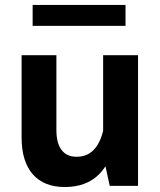

<svg xmlns="http://www.w3.org/2000/svg" viewBox="-20 -758 654 783"><path d="M542.9 -532.8H400.6V-123.5L427.5 0H542.9ZM68.1 -197.3Q68.1 -100 113.3 -47.7Q158.6 4.7 244.1 4.7Q331.4 4.7 383 -46.2Q434.6 -97.1 457.1 -204.8L401.3 -227.7Q388.9 -174.4 361.9 -146.6Q334.8 -118.7 292.2 -118.7Q251.9 -118.7 230.9 -146.7Q210 -174.6 210 -227.6V-532.8H68.1ZM491.9 -737.9H113.1V-652.5H491.9Z"/></svg>

Font: Estedad-FD VF
Style: Regular
Weight: 100
Designer: Amin Abedi
Version: Version 7.3